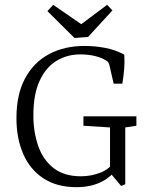

<svg xmlns="http://www.w3.org/2000/svg" viewBox="-20 -766 619 794"><path d="M296 8Q215 8 159.5 -28.5Q104 -65 76 -129.5Q48 -194 48 -277Q48 -376 84 -442.5Q120 -509 183.5 -542.5Q247 -576 329 -576Q373 -576 415 -568Q457 -560 494 -540Q496 -509 493.5 -480Q491 -451 486 -420H450L434 -490Q432 -501 428 -507.5Q424 -514 415 -518Q399 -528 372 -534.5Q345 -541 312 -541Q257 -541 213 -514Q169 -487 143.5 -431Q118 -375 118 -289Q118 -220 138 -162.5Q158 -105 201.5 -71Q245 -37 315 -37Q359 -37 399 -53.5Q439 -70 464 -114L472 -79Q442 -35 398.5 -13.5Q355 8 296 8ZM481 3 439 -47H435V-239L325 -246V-285H544V-246L498 -239V-4ZM445 -723 344 -613 288 -609 176 -720 200 -746 316 -666 423 -746Z"/></svg>

Font: Rasa Light
Style: Regular
Weight: 300
Designer: Anna Giedrys (Yrsa+Rasa design), David Brezina (Yrsa art-direction, Rasa art-direction, design)
Foundry: Rosetta Type Foundry
Version: Version 2.004